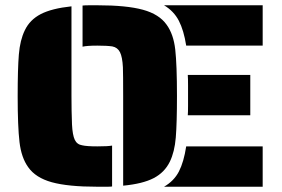

<svg xmlns="http://www.w3.org/2000/svg" viewBox="-20 -708 1071 728"><path d="M447 -344Q447 -427 446 -453Q444 -492 435 -510Q426 -528 406 -532Q386 -535 349 -535Q310 -535 293 -531V-687Q302 -688 320 -688H349Q460 -688 522 -671Q584 -654 612 -614Q638 -578 644.5 -520Q651 -462 651 -344Q651 -241 646.5 -186.5Q642 -132 624 -95Q604 -54 562.5 -32.5Q521 -11 447 -4ZM602 -688H976V-535H686Q677 -593 658 -629.5Q639 -666 602 -688ZM87 -74Q61 -110 54 -169Q47 -228 47 -344Q47 -447 51.5 -501.5Q56 -556 74 -593Q93 -633 134.5 -654.5Q176 -676 251 -684V-344Q251 -286 253 -236Q255 -196 263.5 -178Q272 -160 292 -157Q309 -153 349 -153Q390 -153 405 -156V-1Q400 0 388 0H349Q238 0 176.5 -17Q115 -34 87 -74ZM693 -306V-344V-385Q693 -411 692 -424H929V-271H692Q693 -282 693 -306ZM686 -153H976V0H602Q640 -22 658.5 -58Q677 -94 686 -153Z"/></svg>

Font: Saira Stencil One
Style: Regular
Weight: 400
Designer: Hector Gatti with collaboration of the Omnibus-Type team
Foundry: Omnibus-Type
Version: Version 1.004